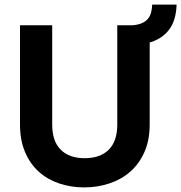

<svg xmlns="http://www.w3.org/2000/svg" viewBox="-20 -808 788 835"><path d="M67 -698H207V-266Q207 -194 244 -157Q281 -120 348 -120Q416 -120 453 -157Q490 -194 490 -266V-698H556Q581 -700 597.5 -707.5Q614 -715 623.5 -726.5Q633 -738 637 -753.5Q641 -769 642 -788H748Q746 -721 716.5 -680.5Q687 -640 631 -623V-267Q631 -198 608 -146.5Q585 -95 546 -61Q507 -27 455 -10Q403 7 346 7Q289 7 238 -10Q187 -27 149 -61Q111 -95 89 -146.5Q67 -198 67 -267Z"/></svg>

Font: SVN-Poppins SemiBold
Style: Regular
Weight: 600
Designer: Ninad Kale (Devanagari), Jonny Pinhorn (Latin)
Foundry: Indian Type Foundry
Version: Version 3.002 2017